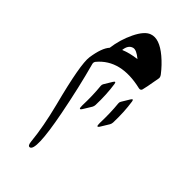

<svg xmlns="http://www.w3.org/2000/svg" viewBox="-259 -390 971 971"><g transform="rotate(45 226.0 95.5)"><path d="M155.3 -163.1Q191.9 -178.7 242.7 -185.1Q207 -215.3 187 -210Q159.7 -202.6 155.3 -163.1ZM103 -126.5Q111.3 -191.4 139.9 -250.5Q168.5 -309.6 201.7 -321.3Q248.5 -338.9 315.9 -282.2Q351.6 -252 380.9 -213.9Q389.6 -202.6 388.2 -192.9Q373 -105.5 369.1 -94.5Q365.2 -83.5 352.5 -85.9Q186.5 -125 103 -25.9Q95.7 -17.1 98.6 -6.3Q134.3 124 164.6 279.8Q209.5 511.2 172.4 515.6Q159.7 517.1 157.2 489.7Q147.9 393.1 115.7 266.6Q56.2 37.1 64.5 -20Q75.7 -96.7 103 -126.5ZM249.5 -13.7Q259.3 52.2 256.8 128.9Q256.3 138.2 252 146L226.6 187.5Q210.4 214.4 210.9 178.2Q213.4 103 207 42Q206.1 33.7 210.4 26.9L235.8 -15.1Q246.6 -32.7 249.5 -13.7ZM375 -13.7Q384.8 52.2 382.3 128.9Q381.8 138.2 377.4 146L352.1 187.5Q335.9 214.4 336.4 178.2Q338.9 103 332.5 42Q331.5 33.7 335.9 26.9L361.3 -15.1Q372.1 -32.7 375 -13.7Z"/></g></svg>

Font: Amiri
Style: Regular
Weight: 400
Designer: Khaled Hosny
Version: Version 000.108